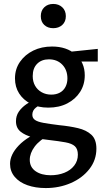

<svg xmlns="http://www.w3.org/2000/svg" viewBox="-20 -665 531 974"><path d="M212 289Q160 289 119 274.5Q78 260 54.5 232Q31 204 31 166Q31 119 75.5 72.5Q120 26 209 -8L233 18Q181 45 156 78.5Q131 112 131 146Q131 183 160.5 203.5Q190 224 237 224Q275 224 306.5 211.5Q338 199 356.5 175Q375 151 375 120Q375 91 360 77Q345 63 312 57Q279 51 227 45Q185 41 146.5 31.5Q108 22 84.5 3Q61 -16 61 -50Q61 -77 75 -98Q89 -119 114 -136.5Q139 -154 173 -170L200 -142Q181 -134 162.5 -119.5Q144 -105 144 -83Q144 -66 157.5 -56.5Q171 -47 201.5 -41.5Q232 -36 281 -30Q333 -25 375.5 -15Q418 -5 443.5 18.5Q469 42 469 89Q469 147 433.5 192.5Q398 238 339.5 263.5Q281 289 212 289ZM225 -119Q174 -119 136 -138.5Q98 -158 77 -191Q56 -224 56 -267Q56 -315 81.5 -351.5Q107 -388 149 -408.5Q191 -429 244 -429Q318 -429 364 -388.5Q410 -348 410 -283Q410 -236 386.5 -199Q363 -162 321.5 -140.5Q280 -119 225 -119ZM240 -185Q265 -185 283.5 -195Q302 -205 312 -224Q322 -243 322 -267Q322 -310 296 -337Q270 -364 228 -364Q191 -364 168.5 -341.5Q146 -319 146 -279Q146 -251 158 -230Q170 -209 191.5 -197Q213 -185 240 -185ZM313 -353 302 -399 476 -417V-353ZM250 -522Q222 -522 204.5 -538.5Q187 -555 187 -583Q187 -611 204.5 -628Q222 -645 250 -645Q278 -645 296 -628Q314 -611 314 -583Q314 -555 296 -538.5Q278 -522 250 -522Z"/></svg>

Font: Ysabeau Office SemiBold
Style: Regular
Weight: 600
Designer: Christian Thalmann (Catharsis Fonts)
Version: Version 2.001;gftools[0.9.30]; featfreeze: tnum,lnum,ss02